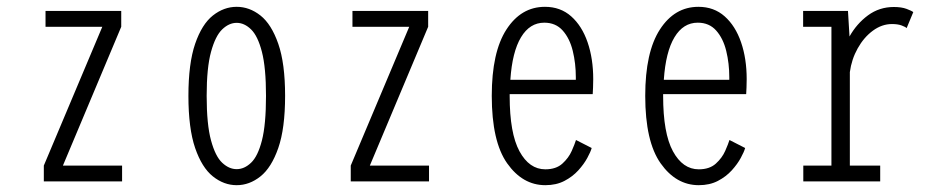

<svg xmlns="http://www.w3.org/2000/svg" viewBox="-20 -532 2740 563"><path d="M108.5 0V-46.5L280 -453.5H113.5V-500H335.5V-453.5L164.5 -46.5H338V0Z M674 11Q636.5 11 604.2 -14.8Q572 -40.5 552.2 -98Q532.5 -155.5 532.5 -251Q532.5 -346 552.2 -403.5Q572 -461 604.2 -486.5Q636.5 -512 674 -512Q711.5 -512 743.8 -486.5Q776 -461 796 -403.5Q816 -346 816 -251Q816 -155.5 796 -98Q776 -40.5 743.8 -14.8Q711.5 11 674 11ZM674 -36Q696.5 -36 716.2 -54.8Q736 -73.5 748 -120Q760 -166.5 760 -251Q760 -333.5 748 -380Q736 -426.5 716.2 -445.8Q696.5 -465 674 -465Q651.5 -465 631.5 -445.8Q611.5 -426.5 598.8 -380Q586 -333.5 586 -251Q586 -167 598.8 -120.2Q611.5 -73.5 631.5 -54.8Q651.5 -36 674 -36Z M1008.5 0V-46.5L1180 -453.5H1013.5V-500H1235.5V-453.5L1064.5 -46.5H1238V0Z M1579 11Q1512.5 11 1467.2 -53Q1422 -117 1422 -251Q1422 -379 1465 -445.5Q1508 -512 1578 -512Q1623.5 -512 1655 -484Q1686.5 -456 1703 -408Q1719.5 -360 1719.5 -300Q1719.5 -287 1719 -275.8Q1718.5 -264.5 1718 -256H1474.5Q1474.5 -253.5 1474.5 -250.5Q1474.5 -141.5 1503.2 -88.5Q1532 -35.5 1579 -35.5Q1610.5 -35.5 1629 -52.2Q1647.5 -69 1656.5 -89.5Q1665.5 -110 1669 -121.5L1715 -98Q1712 -87 1702.2 -69Q1692.5 -51 1675.8 -32.5Q1659 -14 1635 -1.5Q1611 11 1579 11ZM1576 -465.5Q1533.5 -465.5 1507.8 -422.8Q1482 -380 1476.5 -298H1668.5V-305.5Q1668.5 -346 1659.5 -382.8Q1650.5 -419.5 1630 -442.5Q1609.5 -465.5 1576 -465.5Z M2029 11Q1962.5 11 1917.2 -53Q1872 -117 1872 -251Q1872 -379 1915 -445.5Q1958 -512 2028 -512Q2073.5 -512 2105 -484Q2136.5 -456 2153 -408Q2169.5 -360 2169.5 -300Q2169.5 -287 2169 -275.8Q2168.5 -264.5 2168 -256H1924.5Q1924.5 -253.5 1924.5 -250.5Q1924.5 -141.5 1953.2 -88.5Q1982 -35.5 2029 -35.5Q2060.5 -35.5 2079 -52.2Q2097.5 -69 2106.5 -89.5Q2115.5 -110 2119 -121.5L2165 -98Q2162 -87 2152.2 -69Q2142.5 -51 2125.8 -32.5Q2109 -14 2085 -1.5Q2061 11 2029 11ZM2026 -465.5Q1983.5 -465.5 1957.8 -422.8Q1932 -380 1926.5 -298H2118.5V-305.5Q2118.5 -346 2109.5 -382.8Q2100.5 -419.5 2080 -442.5Q2059.5 -465.5 2026 -465.5Z M2335.5 0V-46.5H2418V-453.5H2335V-500H2466.5L2471 -425Q2492 -462.5 2525.2 -487Q2558.5 -511.5 2601 -511.5Q2623.5 -511.5 2638.2 -506Q2653 -500.5 2658 -496.5L2638.5 -449.5Q2635.5 -453 2624.2 -457.2Q2613 -461.5 2595.5 -461.5Q2566 -461.5 2539.5 -442Q2513 -422.5 2495 -390.2Q2477 -358 2472 -320.5V-46.5H2561V0Z"/></svg>

Font: Trispace Condensed ExtraLight
Style: Regular
Weight: 200
Width: 3
Designer: Tyler Finck
Foundry: Etcetera Type Company
Version: Version 1.210; ttfautohint (v1.8.3)